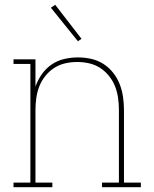

<svg xmlns="http://www.w3.org/2000/svg" viewBox="-20 -776 640 796"><path d="M36 0V-19H106V-511H36V-530H127V-417Q137 -445 153.5 -468.5Q170 -492 194 -508.5Q218 -525 246.5 -531.5Q275 -538 303 -538Q331 -538 358 -532Q385 -526 408 -511.5Q431 -497 448.5 -475Q466 -453 476 -427.5Q486 -402 490 -374.5Q494 -347 494 -320V-19H564V0H403V-19H473V-320Q473 -345 469.5 -370Q466 -395 457 -418Q448 -441 432 -461Q416 -481 395 -494.5Q374 -508 349.5 -513.5Q325 -519 300 -519Q275 -519 250.5 -513.5Q226 -508 205 -494.5Q184 -481 168 -461Q152 -441 143 -418Q134 -395 130.5 -370Q127 -345 127 -320V-19H197V0ZM303 -605 191 -744 209 -756 318 -615Z"/></svg>

Font: Iosevka Curly Slab ThEx
Style: Regular
Weight: 100
Width: 7
Monospace: yes
Designer: Belleve Invis
Foundry: Belleve Invis
Version: Version 11.1.0; ttfautohint (v1.8.3)